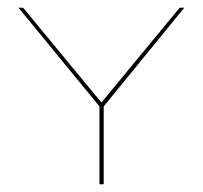

<svg xmlns="http://www.w3.org/2000/svg" viewBox="-20 -478 526 498"><path d="M249 -202V0H238V-202L28 -458H40L243 -212L446 -458H458Z"/></svg>

Font: Ysabeau SC Hairline
Style: Regular
Weight: 100
Designer: Christian Thalmann (Catharsis Fonts)
Version: Version 0.003